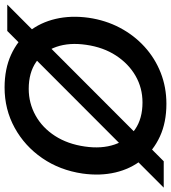

<svg xmlns="http://www.w3.org/2000/svg" viewBox="26 -780 764 859"><g transform="rotate(-90 408.5 -350.0)"><path d="M-1 0 700 -700H818L117 0ZM374 12Q291 12 228 -17Q165 -46 124 -97Q83 -148 67 -216Q51 -284 62 -363Q77 -465 131 -543.5Q185 -622 267 -667Q349 -712 447 -712Q530 -712 593.5 -683Q657 -654 697.5 -603Q738 -552 754 -483.5Q770 -415 759 -336Q748 -260 714.5 -196.5Q681 -133 629.5 -86Q578 -39 513 -13.5Q448 12 374 12ZM380 -95Q445 -95 499 -126Q553 -157 590 -213.5Q627 -270 638 -347Q649 -422 629 -480Q609 -538 561 -571Q513 -604 441 -604Q377 -604 322 -573.5Q267 -543 230.5 -486.5Q194 -430 183 -353Q172 -278 192 -219.5Q212 -161 260 -128Q308 -95 380 -95Z"/></g></svg>

Font: Host Grotesk Light SemiBold
Style: Italic
Weight: 600
Italic angle: -8°
Version: Version 1.003